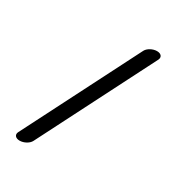

<svg xmlns="http://www.w3.org/2000/svg" viewBox="-152 -714 746 811"><g transform="rotate(30 221.0 -309.0)"><path d="M401 -590C408.2 -605 399.1 -618 378.2 -618C357.3 -618 334.6 -605 326.9 -590C326.6 -589.8 41.1 -28 41.1 -28C33.6 -13.2 43 0 63.9 0C84.8 0 107.6 -13 115.2 -28Z"/></g></svg>

Font: Hi.
Style: Regular
Weight: 400
Designer: Mew Too, Robert Jablonski
Foundry: Cannot Into Space Fonts
Version: Version 1.996